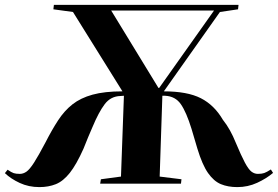

<svg xmlns="http://www.w3.org/2000/svg" viewBox="-27 -750 1135 784"><path d="M479 -359 465 -358Q425 -357 400.5 -324.5Q376 -292 351 -232Q342 -212 333 -190Q324 -168 314 -143Q285 -78 258 -44Q231 -10 201 2Q171 14 134 14Q90 14 53.5 -3Q17 -20 -7 -43L4 -57Q20 -46 29 -43Q38 -40 54 -40Q68 -40 81 -49Q94 -58 112 -86Q130 -114 159 -169Q185 -220 210.5 -259Q236 -298 269 -324Q302 -350 351 -363.5Q400 -377 473 -377L271 -701L191 -712L193 -730H947L945 -712L871 -701L642 -377Q738 -377 793 -349Q848 -321 883 -261Q899 -241 912 -217.5Q925 -194 935 -169Q958 -114 973 -86Q988 -58 1000 -49Q1012 -40 1026 -40Q1042 -40 1052 -43.5Q1062 -47 1079 -58L1088 -44Q1061 -21 1023 -3.5Q985 14 942 14Q904 14 875 2Q846 -10 822.5 -43.5Q799 -77 779 -143Q766 -187 755 -224Q734 -292 711.5 -324.5Q689 -357 647 -359H636L625 -29L714 -18L712 0H382L385 -18L467 -29ZM427 -707 620 -391H623L847 -707Z"/></svg>

Font: Literata 72pt
Style: Bold Italic
Weight: 700
Italic angle: -2°
Designer: Latin by Veronika Burian and Jose Scaglione. Greek by Irene Vlachou. Cyrillic by Vera Evstafieva
Foundry: TypeTogether
Version: Version 3.002